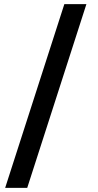

<svg xmlns="http://www.w3.org/2000/svg" viewBox="-20 -760 477 931"><path d="M5 151 292 -740H399L112 151Z"/></svg>

Font: IBMPlexSans-SemiBold
Style: Regular
Weight: 600
Designer: Mike Abbink, Paul van der Laan, Pieter van Rosmalen
Foundry: Bold Monday
Version: Version 3.1